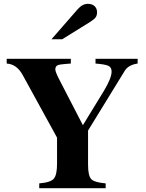

<svg xmlns="http://www.w3.org/2000/svg" viewBox="-20 -983 762 1003"><path d="M249 -778 386 -935Q411 -963 439 -963Q461 -963 474 -951Q487 -939 487 -919Q487 -902 479 -891.5Q471 -881 447 -866L305 -778ZM699 -676V-651Q650 -644 631 -612L440 -301V-123Q440 -65 456.5 -47.5Q473 -30 532 -25V0H185V-25Q245 -30 261.5 -50Q278 -70 278 -128V-264L98 -592Q67 -648 15 -651V-676H350V-651L323 -649Q291 -647 280 -641.5Q269 -636 269 -620Q269 -607 293 -561L413 -329L522 -507Q563 -575 563 -609Q563 -631 546.5 -639Q530 -647 479 -651V-676Z"/></svg>

Font: STIX
Style: Bold
Weight: 700
Designer: MicroPress Inc., with final additions and corrections provided by Coen Hoffman, Elsevier (retired)
Version: Version 1.1.1